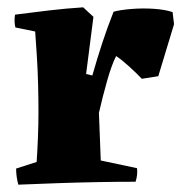

<svg xmlns="http://www.w3.org/2000/svg" viewBox="-20 -496 497 524"><path d="M30 8Q24 -14 24 -36L80 -54Q82 -83 83.5 -119.5Q85 -156 85 -192Q85 -225 84 -265Q83 -305 80.5 -344Q78 -383 76 -410L22 -421Q18 -437 21 -456Q67 -462 113.5 -467.5Q160 -473 207 -476L235 -450L215 -294L232 -290Q246 -339 259.5 -380Q273 -421 290 -464Q308 -469 338.5 -471.5Q369 -474 399.5 -472Q430 -470 451 -463L455 -430L412 -288L367 -281Q352 -297 332 -315Q312 -333 297 -343Q285 -320 272.5 -276Q260 -232 250 -188L255 -58L354 -37Q355 -28 354 -18.5Q353 -9 350 0Q303 0 247 1Q191 2 134.5 4Q78 6 30 8Z"/></svg>

Font: Labrada ExtraBold
Style: Regular
Weight: 800
Designer: Mercedes Jáuregui
Foundry: Omnibus-Type Team
Version: Version 1.000; ttfautohint (v1.8.4.7-5d5b)